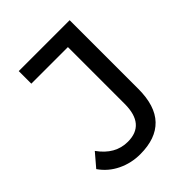

<svg xmlns="http://www.w3.org/2000/svg" viewBox="-200 -816 939 939"><g transform="rotate(-45 270.0 -346.0)"><path d="M222 8Q160 8 106 -18Q52 -44 18 -93L76 -161Q135 -78 222 -78Q342 -78 342 -220V-613H89V-700H441V-225Q441 -108 385.5 -50Q330 8 222 8Z"/></g></svg>

Font: Montserrat Medium
Style: Regular
Weight: 500
Designer: Julieta Ulanovsky
Foundry: Julieta Ulanovsky
Version: Version 9.000; ttfautohint (v1.8.4.7-5d5b)